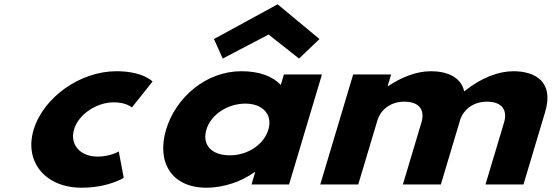

<svg xmlns="http://www.w3.org/2000/svg" viewBox="-20 -860 2572 895"><path d="M510.6 -383C569.1 -383 594.9 -359 594.9 -359L691.1 -480C691.1 -480 647.5 -528 522.6 -528C353.4 -528 181.9 -406 136.7 -255C91.9 -105 192 15 360.1 15C485.1 15 556.8 -31 556.8 -31L533.6 -154C533.6 -154 493.4 -130 435 -130C353.9 -130 304.1 -186 325.3 -257C346.3 -327 429.6 -383 510.6 -383Z M977.4 -678 1018.2 -587 1232 -699 1374 -587 1469.2 -678 1274.2 -840ZM754.2 -256C799.1 -406 940.5 -528 1104.6 -528C1188.1 -528 1250.2 -505 1288.8 -464L1303.4 -513H1480.8L1327.4 0H1152.4L1169.7 -58H1167.3C1108.8 -16 1026.9 15 942.2 15C778.1 15 709.3 -106 754.2 -256ZM942.2 -256C921.2 -186 964.4 -136 1051.5 -136C1135 -136 1210 -186 1231 -256C1252.2 -327 1203.4 -377 1123.6 -377C1042.5 -377 963.4 -327 942.2 -256Z M1472.9 0H1649.9L1739.6 -300C1751.9 -341 1793.2 -386 1864.6 -386C1940.8 -386 1960 -341 1944.7 -290L1858 0H2035L2126.5 -306C2140.6 -345 2181.9 -386 2249.7 -386C2325.9 -386 2345.1 -341 2329.9 -290L2243.1 0H2420.1L2521.2 -338C2564 -481 2472.1 -528 2373.2 -528C2305.5 -528 2224.2 -499 2143.8 -434C2128.5 -503 2060.9 -528 1988.1 -528C1920.3 -528 1850 -499 1789.6 -459H1787.2L1803.3 -513H1626.3Z"/></svg>

Font: Hussar
Style: BdSuprExtOblThree
Weight: 700
Foundry: Cannot Into Space Fonts
Version: Version 2.00